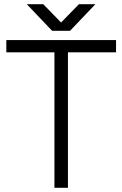

<svg xmlns="http://www.w3.org/2000/svg" viewBox="-20 -890 580 910"><path d="M238 -642H10V-700H530V-642H302V0H238ZM232 -745 354 -870H432L312 -744H232ZM107 -870H185L307 -745V-744H227Z"/></svg>

Font: Oak Sans Light
Style: Regular
Weight: 400
Designer: Erik Kennedy, Walven
Foundry: Erik Kennedy, Walven
Version: Version 1.100;Glyphs 3.1.2 (3151)